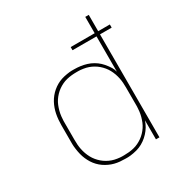

<svg xmlns="http://www.w3.org/2000/svg" viewBox="-173 -863 946 998"><g transform="rotate(-30 300.0 -363.5)"><path d="M293 8Q277 8 260.5 6.5Q244 5 228.5 1Q213 -3 198 -10Q183 -17 170 -26Q157 -35 145.5 -47Q134 -59 125.5 -72.5Q117 -86 110.5 -101Q104 -116 100 -132Q96 -148 93.5 -166.5Q91 -185 91 -196V-310Q91 -326 92.5 -342.5Q94 -359 97 -374.5Q100 -390 105.5 -405.5Q111 -421 118.5 -435Q126 -449 136.5 -462Q147 -475 159.5 -485.5Q172 -496 186 -504Q200 -512 215.5 -517Q231 -522 249.5 -525Q268 -528 279 -528H293Q312 -528 330.5 -525.5Q349 -523 367 -517.5Q385 -512 401.5 -502.5Q418 -493 431.5 -480.5Q445 -468 458 -450Q471 -432 475 -421L480 -406V-618H336V-637H480V-735H501V-637H571V-618H501V0H480V-114Q474 -96 464.5 -80Q455 -64 442 -50Q429 -36 413.5 -25Q398 -14 381 -7Q364 0 342 4Q320 8 308 8ZM283 -11H296Q311 -11 325.5 -12.5Q340 -14 354.5 -17.5Q369 -21 382.5 -27.5Q396 -34 408 -42.5Q420 -51 430.5 -62Q441 -73 449 -85Q457 -97 462.5 -110.5Q468 -124 472 -138.5Q476 -153 478 -170Q480 -187 480 -197V-310Q480 -325 479 -339.5Q478 -354 475 -368.5Q472 -383 467 -397Q462 -411 455 -424Q448 -437 438.5 -448.5Q429 -460 418 -469.5Q407 -479 394 -486.5Q381 -494 367 -499Q353 -504 336 -506.5Q319 -509 309 -509H296Q281 -509 266.5 -507.5Q252 -506 237.5 -502.5Q223 -499 209.5 -492.5Q196 -486 184 -477.5Q172 -469 161.5 -458Q151 -447 143 -435Q135 -423 129.5 -409.5Q124 -396 120 -381.5Q116 -367 114 -350Q112 -333 112 -323V-210Q112 -195 113 -180.5Q114 -166 117 -151.5Q120 -137 125 -123Q130 -109 137 -96Q144 -83 153.5 -71.5Q163 -60 174 -50.5Q185 -41 198 -33.5Q211 -26 225 -21Q239 -16 256 -13.5Q273 -11 283 -11Z"/></g></svg>

Font: Iosevka Aile Thin
Style: Regular
Weight: 100
Designer: Belleve Invis
Foundry: Belleve Invis
Version: Version 31.1.0; ttfautohint (v1.8.4)